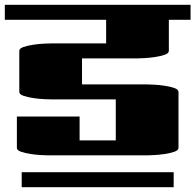

<svg xmlns="http://www.w3.org/2000/svg" viewBox="-20 -661 810 796"><path d="M0 -579V-641H770V-579H680V-450Q680 -440 663 -434Q646 -428 622.5 -424.5Q599 -421 578.5 -420Q558 -419 550 -419H320V-311H590Q598 -311 618.5 -310Q639 -309 662.5 -305.5Q686 -302 703 -296Q720 -290 720 -280V-48Q720 -38 703 -32Q686 -26 662.5 -22.5Q639 -19 618.5 -18Q598 -17 590 -17H180Q172 -17 151.5 -18Q131 -19 107.5 -22.5Q84 -26 67 -32Q50 -38 50 -48V-178H310V-79H460V-249H190Q182 -249 161.5 -250Q141 -251 117.5 -254.5Q94 -258 77 -264Q60 -270 60 -280V-450Q60 -460 77 -466Q94 -472 117.5 -475.5Q141 -479 161.5 -480Q182 -481 190 -481H420V-579ZM70 115V53H700V115Z"/></svg>

Font: Gajraj One
Style: Regular
Weight: 400
Designer: Saurabh Sharma
Foundry: Saurabh Sharma
Version: Version 1.000